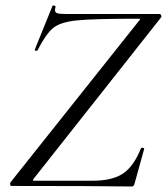

<svg xmlns="http://www.w3.org/2000/svg" viewBox="-20 -676 607 698"><path d="M22 0Q18 0 17 -4.5Q16 -9 18 -13L485 -600Q490 -605 489.5 -606.5Q489 -608 483 -608Q322 -608 261 -602Q200 -596 173.5 -574.5Q147 -553 117 -494Q115 -490 110 -491.5Q105 -493 107 -497L171 -655Q171 -656 174 -656Q177 -656 180 -654.5Q183 -653 182 -651Q180 -646 180 -639Q180 -630 189.5 -627.5Q199 -625 227 -625H560Q564 -625 566 -620Q568 -615 565 -612L103 -27Q99 -22 99.5 -20.5Q100 -19 105 -19H317Q388 -19 427 -45Q466 -71 492 -136Q494 -139 497 -139Q500 -139 502.5 -137.5Q505 -136 504 -134L469 -8Q469 -5 466 -1.5Q463 2 460 2Q325 0 22 0Z"/></svg>

Font: Cormorant Garamond
Style: Italic
Weight: 400
Italic angle: -10°
Designer: Christian Thalmann (Catharsis Fonts)
Foundry: Catharsis Fonts
Version: Version 4.000